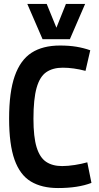

<svg xmlns="http://www.w3.org/2000/svg" viewBox="-20 -940 501 970"><path d="M26 -341Q26 -475 54.5 -556Q83 -637 139.5 -673.5Q196 -710 283 -710Q329 -710 365.5 -704Q402 -698 436 -686L412 -582Q351 -598 297 -598Q247 -598 214 -575.5Q181 -553 165 -496.5Q149 -440 149 -340Q149 -248 165 -196Q181 -144 213 -122.5Q245 -101 294 -101Q323 -101 358 -106.5Q393 -112 421 -120L442 -16Q408 -3 366 3.5Q324 10 273 10Q191 10 136 -23Q81 -56 53.5 -133Q26 -210 26 -341ZM410 -920 333 -742H195L118 -920H216L265 -800L313 -920Z"/></svg>

Font: Georama Semi Condensed SemiBold
Style: Regular
Weight: 600
Width: 4
Designer: Jean-Baptiste Levee
Foundry: Production Type
Version: Version 1.000